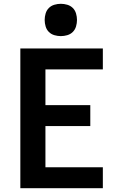

<svg xmlns="http://www.w3.org/2000/svg" viewBox="-20 -990 640 1010"><path d="M87 0V-735H521V-625H219V-437H455V-327H219V-110H521V0ZM300 -800Q283 -800 266 -805Q249 -810 237 -822Q225 -834 220 -851Q215 -868 215 -885Q215 -902 220 -919Q225 -936 237 -948Q249 -960 266 -965Q283 -970 300 -970Q317 -970 334 -965Q351 -960 363 -948Q375 -936 380 -919Q385 -902 385 -885Q385 -868 380 -851Q375 -834 363 -822Q351 -810 334 -805Q317 -800 300 -800Z"/></svg>

Font: Iosevka Extrabold Extended
Style: Regular
Weight: 800
Width: 7
Monospace: yes
Designer: Belleve Invis
Foundry: Belleve Invis
Version: Version 32.5.0; ttfautohint (v1.8.4)